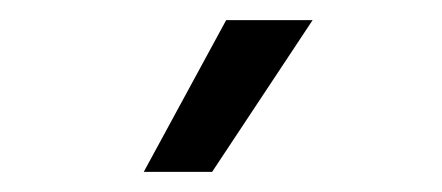

<svg xmlns="http://www.w3.org/2000/svg" viewBox="-20 -725 440 191"><path d="M205 -705H291L191 -554H123Z"/></svg>

Font: Sarabun
Style: Regular
Weight: 400
Designer: Suppakit Chalermlarp | Katatrad Co.,Ltd.
Foundry: Cadson Demak Co.,Ltd.
Version: Version 1.000; ttfautohint (v1.6)